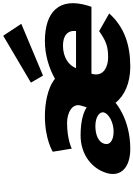

<svg xmlns="http://www.w3.org/2000/svg" viewBox="166 -1000 848 1221"><g transform="rotate(-90 590.5 -389.0)"><path d="M256.4 -357C256.4 -357 314 -387 420.9 -387C482.6 -387 546.8 -355 530.1 -299L519 -262C496 -278 443.5 -301 340.7 -301C217.6 -301 128.8 -228 101.3 -136C73.5 -43 139.1 15 254.6 15C444.6 15 547.8 -79 547.8 -79C593.3 -21 674.5 15 777.4 15C915.3 15 1029 -22 1116 -119L1003.6 -183C937.8 -137 904.2 -126 835.3 -126C780.8 -126 709 -153 732.7 -232H1157.8C1160.6 -238 1163.9 -249 1166 -256C1219.8 -436 1128.3 -528 939.8 -528C856.3 -528 771.7 -504 700.4 -464C640.1 -513 538.1 -528 463 -528C315.5 -528 236.6 -478 236.6 -478ZM768 -330C785.7 -377 837.6 -413 911.4 -413C974.4 -413 1010.5 -384 1004 -330ZM287.4 -151C298.1 -187 342.8 -207 399.7 -207C456.6 -207 494.8 -181 485.8 -151C476.8 -121 421.9 -91 365 -91C308.1 -91 276.6 -115 287.4 -151ZM676 -617 720.7 -540 1050 -678 974.3 -793Z"/></g></svg>

Font: Hussar
Style: BdSuprExtOblThree
Weight: 700
Foundry: Cannot Into Space Fonts
Version: Version 2.00